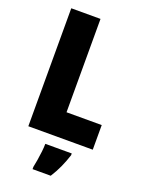

<svg xmlns="http://www.w3.org/2000/svg" viewBox="-171 -792 816 1092"><g transform="rotate(20 237.0 -246.5)"><path d="M64 0V-714H241V-149H454V0ZM349 72Q336 112 319.5 148.5Q303 185 280 221H170V207Q174 189 178.5 162Q183 135 186 108Q189 81 189 61H349Z"/></g></svg>

Font: Noto Sans Myanmar Condensed Black
Style: Regular
Weight: 900
Width: 3
Designer: Monotype Design Team
Foundry: Monotype Imaging Inc.
Version: Version 2.107; ttfautohint (v1.8.4.7-5d5b)